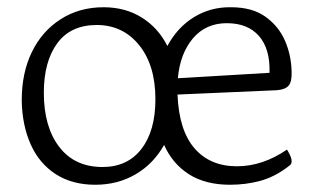

<svg xmlns="http://www.w3.org/2000/svg" viewBox="-20 -575 870 530"><path d="M243 -65Q179 -65 133.5 -94.5Q88 -124 64.5 -177Q41 -230 40 -298Q40 -374 68 -431.5Q96 -489 147.5 -522Q199 -555 266 -555Q326 -555 371.5 -526.5Q417 -498 442 -448Q470 -500 516 -528Q562 -556 618 -555Q676 -555 712.5 -529Q749 -503 766.5 -463Q784 -423 785 -377Q786 -350 777 -339Q768 -328 745 -326L470 -314Q474 -215 517 -165.5Q560 -116 634 -116Q705 -116 772 -162Q774 -160 779.5 -149Q785 -138 785 -130Q785 -123 781 -119.5Q777 -116 774 -114Q737 -86 697.5 -75.5Q658 -65 615 -65Q547 -65 501.5 -94Q456 -123 433 -175Q404 -123 354.5 -94Q305 -65 243 -65ZM263 -114Q332 -114 370.5 -164Q409 -214 409 -301Q409 -395 364 -450.5Q319 -506 247 -506Q175 -506 138 -455.5Q101 -405 101 -319Q101 -225 143.5 -169.5Q186 -114 263 -114ZM471 -359 724 -374Q726 -440 695 -475.5Q664 -511 606 -511Q548 -511 512.5 -469Q477 -427 471 -359Z"/></svg>

Font: Gowun Batang
Style: Regular
Weight: 400
Designer: Yanghee Ryu
Foundry: Yanghee Ryu
Version: Version 2.000